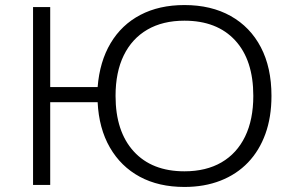

<svg xmlns="http://www.w3.org/2000/svg" viewBox="-20 -733 1174 761"><path d="M711 8Q609 8 534 -32.5Q459 -73 415.5 -148.5Q372 -224 367 -328H179V0H111V-705H179V-388H367Q375 -489 418.5 -562Q462 -635 536.5 -674Q611 -713 711 -713Q817 -713 894.5 -669.5Q972 -626 1014 -545.5Q1056 -465 1056 -353Q1056 -269 1032 -202.5Q1008 -136 963 -89Q918 -42 854 -17Q790 8 711 8ZM711 -54Q797 -54 858 -89.5Q919 -125 951.5 -192Q984 -259 984 -353Q984 -495 912 -573Q840 -651 711 -651Q625 -651 564 -615.5Q503 -580 470.5 -513.5Q438 -447 438 -353Q438 -212 510 -133Q582 -54 711 -54Z"/></svg>

Font: Nunito Sans 10pt SemiExpanded Light
Style: Regular
Weight: 300
Width: 6
Designer: Vernon Adams
Foundry: Vernon Adams
Version: Version 3.101;gftools[0.9.27]